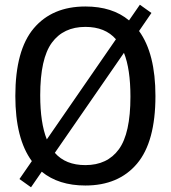

<svg xmlns="http://www.w3.org/2000/svg" viewBox="-20 -777 724 814"><path d="M639 -370Q639 -175.5 560.8 -83Q482.5 9.5 342 9.5Q228.5 9.5 157 -49L111.5 17L62.5 -18L115 -94Q45 -189 45 -370Q45 -564.5 123.2 -657Q201.5 -749.5 342 -749.5Q456.5 -749.5 527 -690.5L573 -757L622 -722L569.5 -645.5Q639 -550 639 -370ZM178.5 -186 471.5 -610.5Q426 -663 342 -663Q249 -663 199.8 -595.8Q150.5 -528.5 150.5 -373Q150.5 -256 178.5 -186ZM533 -367Q533 -484.5 505.5 -553L212.5 -129Q258 -77 342 -77Q435 -77 484 -144.2Q533 -211.5 533 -367Z"/></svg>

Font: Encode Sans Semi Condensed Medium
Style: Regular
Weight: 500
Width: 4
Designer: Multiple Designers
Foundry: Impallari Type
Version: Version 2.000